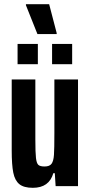

<svg xmlns="http://www.w3.org/2000/svg" viewBox="-20 -890 432 918"><path d="M36 -171V-510H149V-224Q149 -160 152 -134.5Q155 -109 163.5 -101.5Q172 -94 193 -94Q217 -94 226.5 -107Q236 -120 238 -149.5Q240 -179 240 -254V-510H353V0H246L242 -62H235Q215 8 137 8Q94 8 72.5 -9.5Q51 -27 43.5 -64.5Q36 -102 36 -171ZM64 -680H161V-583H64ZM229 -680H325V-583H229ZM104 -865V-870H215L251 -732V-727H159Z"/></svg>

Font: Saira ExtraCondensed
Style: Bold
Weight: 700
Width: 2
Designer: Hector Gatti with collaboration of the Omnibus-Type team
Foundry: Omnibus-Type
Version: Version 0.072; ttfautohint (v1.8)